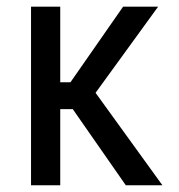

<svg xmlns="http://www.w3.org/2000/svg" viewBox="-20 -548 531 568"><path d="M158.2 -225.1V0H71.8V-528.3H158.2V-304.7H188.5L344.2 -528.3H447.8L262.7 -273.4L460.4 0H352.1L195.3 -225.1Z"/></svg>

Font: RobotoCondensed-Regular
Style: Regular
Weight: 400
Designer: Google
Version: Version 2.001201; 2014